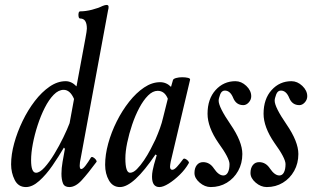

<svg xmlns="http://www.w3.org/2000/svg" viewBox="-20 -745 1265 778"><path d="M85 13Q54 13 39.5 -16Q25 -45 25 -79Q25 -119 37.5 -164.5Q50 -210 71.5 -254.5Q93 -299 121 -335.5Q149 -372 181 -394Q213 -416 246 -416Q270 -416 290 -395L326 -589Q332 -621 332 -629Q332 -670 305 -670Q300 -670 298.5 -677.5Q297 -685 298.5 -692Q300 -699 305 -699Q327 -699 352.5 -705.5Q378 -712 396 -721Q406 -725 412 -725Q420 -725 420 -717Q420 -713 419.5 -710Q419 -707 418 -704L308 -109Q305 -96 304 -87.5Q303 -79 303 -74Q303 -60 309 -60Q316 -60 327 -74.5Q338 -89 348 -106Q351 -111 357.5 -107.5Q364 -104 368.5 -98Q373 -92 371 -89Q337 -43 311.5 -15Q286 13 261 13Q241 13 235 -2.5Q229 -18 229 -41Q229 -63 233.5 -89Q238 -115 243 -142L239 -147Q218 -111 192.5 -74Q167 -37 139 -12Q111 13 85 13ZM126 -45Q141 -45 160.5 -66.5Q180 -88 200 -121Q220 -154 236.5 -188Q253 -222 262 -246L280 -344Q264 -381 238 -381Q217 -381 197.5 -361Q178 -341 161.5 -308.5Q145 -276 132.5 -237.5Q120 -199 113 -162Q106 -125 106 -96Q106 -45 126 -45Z M466 13Q437 13 421.5 -14Q406 -41 406 -77Q406 -118 418.5 -163.5Q431 -209 453 -253Q475 -297 503.5 -333Q532 -369 564 -390.5Q596 -412 629 -412Q654 -412 673 -393L681 -421Q683 -426 694 -429Q705 -432 718.5 -432Q732 -432 742 -429.5Q752 -427 750 -421L672 -91Q671 -84 670 -79.5Q669 -75 669 -70Q669 -57 678 -57Q686 -57 697 -69Q708 -81 722 -100Q725 -104 731.5 -101Q738 -98 742.5 -92.5Q747 -87 745 -84Q731 -59 708.5 -37Q686 -15 663.5 -1Q641 13 626 13Q596 13 596 -29Q596 -41 598.5 -54Q601 -67 604 -78L615 -116L610 -119Q521 13 466 13ZM507 -45Q520 -45 534.5 -59.5Q549 -74 563.5 -95.5Q578 -117 590 -140Q602 -163 610 -180Q620 -203 628 -225Q636 -247 641 -269L660 -345Q647 -377 619 -377Q599 -377 580 -358Q561 -339 544.5 -308Q528 -277 515.5 -240Q503 -203 495.5 -167Q488 -131 488 -103Q488 -45 507 -45Z M834 13Q810 13 789 -5Q768 -23 768 -44Q768 -64 777.5 -76Q787 -88 803 -88Q830 -88 847 -62Q866 -34 885 -34Q897 -34 903.5 -46.5Q910 -59 910 -80Q910 -104 865 -166Q821 -230 821 -284Q821 -344 853.5 -380Q886 -416 934 -416Q958 -416 978 -397Q998 -378 998 -355Q998 -341 988 -330Q978 -319 966 -319Q937 -319 925 -348Q913 -378 891 -378Q878 -378 872 -362Q866 -346 866 -337Q866 -311 914 -241Q962 -171 962 -121Q962 -83 945 -52.5Q928 -22 899 -4.5Q870 13 834 13Z M1061 13Q1037 13 1016 -5Q995 -23 995 -44Q995 -64 1004.5 -76Q1014 -88 1030 -88Q1057 -88 1074 -62Q1093 -34 1112 -34Q1124 -34 1130.5 -46.5Q1137 -59 1137 -80Q1137 -104 1092 -166Q1048 -230 1048 -284Q1048 -344 1080.5 -380Q1113 -416 1161 -416Q1185 -416 1205 -397Q1225 -378 1225 -355Q1225 -341 1215 -330Q1205 -319 1193 -319Q1164 -319 1152 -348Q1140 -378 1118 -378Q1105 -378 1099 -362Q1093 -346 1093 -337Q1093 -311 1141 -241Q1189 -171 1189 -121Q1189 -83 1172 -52.5Q1155 -22 1126 -4.5Q1097 13 1061 13Z"/></svg>

Font: Junicode Two Beta Condensed Medium
Style: Italic
Weight: 500
Width: 3
Italic angle: -9°
Version: Version 1.053; ttfautohint (v1.8.4)